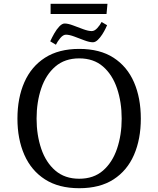

<svg xmlns="http://www.w3.org/2000/svg" viewBox="-20 -978 835 1013"><path d="M398 15Q290 15 217.5 -31.5Q145 -78 108.5 -161Q72 -244 72 -352Q72 -461 108.5 -544Q145 -627 217.5 -673.5Q290 -720 398 -720Q507 -720 579 -673.5Q651 -627 687 -544Q723 -461 723 -352Q723 -244 687 -161Q651 -78 579 -31.5Q507 15 398 15ZM398 -35Q474 -35 523.5 -78Q573 -121 597.5 -193.5Q622 -266 622 -352Q622 -439 597.5 -511.5Q573 -584 523.5 -627Q474 -670 398 -670Q322 -670 272 -627Q222 -584 197.5 -511.5Q173 -439 173 -352Q173 -266 197.5 -193.5Q222 -121 272 -78Q322 -35 398 -35ZM275 -742 245 -760Q254 -780 266.5 -802Q279 -824 293.5 -839Q308 -854 321 -854Q339 -854 365.5 -844Q392 -834 419 -824Q446 -814 464 -814Q479 -814 493.5 -830Q508 -846 516 -862L545 -845Q544 -842 537 -827.5Q530 -813 519.5 -796.5Q509 -780 496 -767.5Q483 -755 470 -755Q452 -755 425.5 -765Q399 -775 372.5 -785Q346 -795 328 -795Q313 -795 298 -777Q283 -759 275 -742ZM247 -904V-958H547L542 -904Z"/></svg>

Font: Andada Pro
Style: Regular
Weight: 400
Designer: Carolina Giovagnoli
Foundry: Huerta Tipografica
Version: Version 3.003